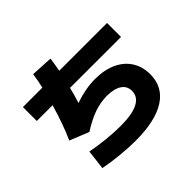

<svg xmlns="http://www.w3.org/2000/svg" viewBox="-164 -966 1193 1193"><g transform="rotate(-45 432.0 -369.5)"><path d="M143.6 -24.4 159.2 -154.3Q221.7 -142.1 288.1 -135.5Q354.5 -128.9 410.2 -128.9Q511.2 -128.9 562.3 -155.3Q613.3 -181.6 613.3 -233.4Q613.3 -275.9 578.9 -298.8Q544.4 -321.8 479.5 -322.3Q423.3 -321.3 369.6 -303Q315.9 -284.7 245.1 -240.2L119.1 -291Q139.2 -334 160.6 -393.8Q182.1 -453.6 201.2 -519.5H62.5V-641.6H233.4Q246.6 -698.7 252 -741.2L396.5 -733.4Q392.6 -699.2 381.8 -641.6H801.8V-518.6L354 -519Q340.8 -464.8 324.7 -415.5Q418.5 -448.2 502 -448.2Q583 -448.2 642.6 -421.1Q702.1 -394 734.4 -343.8Q766.6 -293.5 766.6 -225.6Q766.6 -114.7 675 -56.4Q583.5 2 410.2 2Q347.2 2 275.1 -5.4Q203.1 -12.7 143.6 -24.4Z"/></g></svg>

Font: Pretendard GOV ExtraBold
Style: Regular
Weight: 800
Designer: Base glyphs from Inter by Rasmus Andersson; Hangeul glyphs from Noto Sans CJK(Source Han Sans) by Jang Soo-young and Kan
Foundry: Kil Hyung-jin
Version: Version 1.309